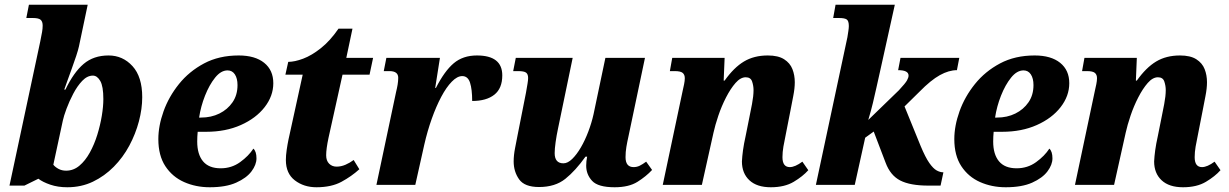

<svg xmlns="http://www.w3.org/2000/svg" viewBox="-20 -780 5185 810"><path d="M264 10Q224 10 192 -1Q160 -12 142 -26L83 3H20L150 -606Q155 -631 157.5 -645Q160 -659 160 -672Q160 -689 151.5 -696.5Q143 -704 119 -704H91L102 -760H350L313 -584Q310 -570 301.5 -544Q293 -518 282.5 -489.5Q272 -461 263.5 -437Q255 -413 251 -402H256Q291 -475 333 -510.5Q375 -546 438 -546Q498 -546 539 -501Q580 -456 580 -370Q580 -321 566 -268Q552 -215 525.5 -165.5Q499 -116 460 -76.5Q421 -37 372 -13.5Q323 10 264 10ZM259 -60Q290 -60 315 -81Q340 -102 359 -136.5Q378 -171 390.5 -211.5Q403 -252 409.5 -291.5Q416 -331 416 -362Q416 -416 403 -438.5Q390 -461 372 -461Q348 -461 327 -439Q306 -417 289 -384.5Q272 -352 260.5 -321Q249 -290 245 -271L205 -85Q213 -75 227 -67.5Q241 -60 259 -60Z M865 10Q806 10 756.5 -12Q707 -34 677.5 -79Q648 -124 648 -193Q648 -249 670 -310.5Q692 -372 735 -425.5Q778 -479 841 -512.5Q904 -546 987 -546Q1056 -546 1094.5 -515Q1133 -484 1133 -429Q1133 -375 1096.5 -328Q1060 -281 996 -252.5Q932 -224 850 -224H814Q813 -214 812.5 -203.5Q812 -193 812 -183Q812 -129 836.5 -99.5Q861 -70 911 -70Q957 -70 993 -96Q1029 -122 1049 -153Q1062 -141 1062 -112Q1062 -85 1041 -57Q1020 -29 976.5 -9.5Q933 10 865 10ZM828 -284Q871 -284 905.5 -301Q940 -318 961 -348.5Q982 -379 982 -421Q982 -449 971 -466Q960 -483 940 -483Q912 -483 887.5 -452.5Q863 -422 845 -376.5Q827 -331 820 -284Z M1315 10Q1262 10 1224 -19Q1186 -48 1186 -105Q1186 -124 1189.5 -148Q1193 -172 1197 -191L1257 -465H1184L1196 -519Q1223 -519 1259 -532.5Q1295 -546 1334 -577Q1373 -608 1408 -659H1467L1441 -536H1554L1539 -465H1425L1366 -199Q1356 -152 1356 -125Q1356 -102 1368.5 -89.5Q1381 -77 1400 -77Q1419 -77 1437.5 -85Q1456 -93 1472 -105L1496 -66Q1463 -36 1420.5 -13Q1378 10 1315 10Z M1651 -392Q1655 -408 1657.5 -423Q1660 -438 1660 -452Q1660 -480 1623 -480H1599L1610 -536H1836L1816 -409H1819Q1855 -480 1894 -513Q1933 -546 1992 -546Q2099 -546 2099 -462Q2099 -407 2065.5 -380.5Q2032 -354 1972 -354Q1972 -403 1963 -431Q1954 -459 1930 -459Q1909 -459 1886 -435.5Q1863 -412 1841.5 -371.5Q1820 -331 1801.5 -279Q1783 -227 1770 -170L1732 0H1568Z M2573 10Q2503 10 2478 -17Q2453 -44 2453 -81Q2453 -100 2457 -119H2450Q2408 -60 2365 -25.5Q2322 9 2254 9Q2193 9 2170 -23.5Q2147 -56 2147 -99Q2147 -125 2153 -155.5Q2159 -186 2164 -212L2199 -389Q2203 -412 2205.5 -427Q2208 -442 2208 -451Q2208 -467 2199.5 -473.5Q2191 -480 2166 -480H2145L2156 -536H2396L2334 -237Q2328 -209 2324 -180.5Q2320 -152 2320 -134Q2320 -91 2357 -91Q2375 -91 2394 -109.5Q2413 -128 2430.5 -158Q2448 -188 2462 -225Q2476 -262 2484 -298L2534 -536H2701L2631 -203Q2626 -181 2622.5 -160Q2619 -139 2619 -117Q2619 -75 2653 -75Q2667 -75 2679 -81Q2691 -87 2706 -98L2731 -63Q2706 -36 2669.5 -13Q2633 10 2573 10Z M3232 10Q3173 10 3141.5 -19.5Q3110 -49 3110 -99Q3111 -120 3114.5 -146Q3118 -172 3126 -208L3142 -288Q3146 -307 3152.5 -341Q3159 -375 3159 -400Q3159 -418 3153 -436Q3147 -454 3126 -454Q3104 -454 3083 -430Q3062 -406 3043 -369Q3024 -332 3010.5 -292Q2997 -252 2990 -220L2941 0H2776L2860 -397Q2863 -410 2866 -424.5Q2869 -439 2869 -450Q2869 -465 2860 -472.5Q2851 -480 2827 -480H2806L2816 -536H3037L3033 -440H3037Q3076 -495 3118.5 -520.5Q3161 -546 3219 -546Q3263 -546 3288 -530Q3313 -514 3323 -488.5Q3333 -463 3333 -433Q3333 -407 3326.5 -374.5Q3320 -342 3315 -315L3295 -213Q3289 -185 3285 -161.5Q3281 -138 3281 -117Q3281 -75 3312 -75Q3334 -75 3365 -98L3390 -62Q3367 -36 3328.5 -13Q3290 10 3232 10Z M3896 3Q3820 3 3778 -18.5Q3736 -40 3716 -94L3666 -225L3630 -199L3586 0H3422L3555 -623Q3557 -636 3559 -649Q3561 -662 3561 -670Q3561 -692 3552 -698Q3543 -704 3520 -704H3495L3505 -760H3755L3693 -480Q3684 -440 3677 -408.5Q3670 -377 3662.5 -345.5Q3655 -314 3643 -274L3772 -399Q3800 -429 3806.5 -441Q3813 -453 3813 -461Q3813 -484 3769 -484L3779 -536H4027L4017 -484Q3983 -484 3945 -463Q3907 -442 3859 -393L3796 -331L3864 -164Q3884 -116 3900.5 -92.5Q3917 -69 3931.5 -61Q3946 -53 3960 -53L3948 3Z M4223 10Q4164 10 4114.5 -12Q4065 -34 4035.5 -79Q4006 -124 4006 -193Q4006 -249 4028 -310.5Q4050 -372 4093 -425.5Q4136 -479 4199 -512.5Q4262 -546 4345 -546Q4414 -546 4452.5 -515Q4491 -484 4491 -429Q4491 -375 4454.5 -328Q4418 -281 4354 -252.5Q4290 -224 4208 -224H4172Q4171 -214 4170.5 -203.5Q4170 -193 4170 -183Q4170 -129 4194.5 -99.5Q4219 -70 4269 -70Q4315 -70 4351 -96Q4387 -122 4407 -153Q4420 -141 4420 -112Q4420 -85 4399 -57Q4378 -29 4334.5 -9.5Q4291 10 4223 10ZM4186 -284Q4229 -284 4263.5 -301Q4298 -318 4319 -348.5Q4340 -379 4340 -421Q4340 -449 4329 -466Q4318 -483 4298 -483Q4270 -483 4245.5 -452.5Q4221 -422 4203 -376.5Q4185 -331 4178 -284Z M4971 10Q4912 10 4880.5 -19.5Q4849 -49 4849 -99Q4850 -120 4853.5 -146Q4857 -172 4865 -208L4881 -288Q4885 -307 4891.5 -341Q4898 -375 4898 -400Q4898 -418 4892 -436Q4886 -454 4865 -454Q4843 -454 4822 -430Q4801 -406 4782 -369Q4763 -332 4749.5 -292Q4736 -252 4729 -220L4680 0H4515L4599 -397Q4602 -410 4605 -424.5Q4608 -439 4608 -450Q4608 -465 4599 -472.5Q4590 -480 4566 -480H4545L4555 -536H4776L4772 -440H4776Q4815 -495 4857.5 -520.5Q4900 -546 4958 -546Q5002 -546 5027 -530Q5052 -514 5062 -488.5Q5072 -463 5072 -433Q5072 -407 5065.5 -374.5Q5059 -342 5054 -315L5034 -213Q5028 -185 5024 -161.5Q5020 -138 5020 -117Q5020 -75 5051 -75Q5073 -75 5104 -98L5129 -62Q5106 -36 5067.5 -13Q5029 10 4971 10Z"/></svg>

Font: Noto Serif SemiCondensed ExtraBold
Style: Italic
Weight: 800
Width: 4
Italic angle: -12°
Designer: Monotype Design Team
Foundry: Monotype Imaging Inc.
Version: Version 2.014; ttfautohint (v1.8.4.7-5d5b)